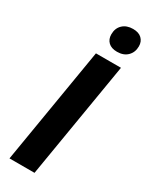

<svg xmlns="http://www.w3.org/2000/svg" viewBox="-218 -886 729 930"><g transform="rotate(30 146.5 -421.0)"><path d="M21.7 0 130 -650H270L161.7 0ZM214.2 -707.5Q182.5 -707.5 165.4 -723.8Q148.3 -740 148.3 -767.5Q148.3 -801.7 170 -822.1Q191.7 -842.5 227.5 -842.5Q259.2 -842.5 276.2 -826.2Q293.3 -810 293.3 -783.3Q293.3 -750 272.1 -728.8Q250.8 -707.5 214.2 -707.5Z"/></g></svg>

Font: Familjen Grotesk
Style: Bold Italic
Weight: 700
Italic angle: -9.46201°
Designer: Anders Wikstroem, Jonas Baeckman, Matilda Gysing, Kristian Moeller
Foundry: Familjen STHLM AB
Version: Version 2.002; ttfautohint (v1.8.4.7-5d5b)